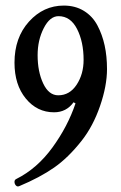

<svg xmlns="http://www.w3.org/2000/svg" viewBox="-20 -444 434 689"><path d="M49 224Q42 227 37 221.5Q32 216 32 208.5Q32 201 39 198Q113 161 168 85.5Q223 10 251 -73L244 -77Q218 -41 174 -41Q113 -41 72.5 -90.5Q32 -140 32 -219Q32 -309 84 -366.5Q136 -424 209 -424Q250 -424 281 -405Q312 -386 329.5 -353Q347 -320 355.5 -281Q364 -242 364 -196Q364 -136 339 -63.5Q314 9 273 61Q225 122 174 157.5Q123 193 49 224ZM189 -102Q230 -102 255 -140Q280 -178 280 -229Q280 -294 256.5 -340Q233 -386 190 -386Q159 -386 137 -343Q115 -300 115 -246Q115 -187 135 -144.5Q155 -102 189 -102Z"/></svg>

Font: Junicode Cond Medium
Style: Regular
Weight: 500
Width: 3
Designer: Peter S. Baker
Version: Version 2.201